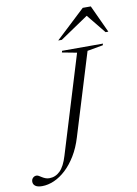

<svg xmlns="http://www.w3.org/2000/svg" viewBox="-155 -982 755 1056"><g transform="rotate(-10 222.0 -454.5)"><path d="M227.5 -222Q210.5 -165.5 184.2 -122.5Q158 -79.5 126.5 -50.2Q95 -21 60.8 -6Q26.5 9 -6.5 9Q-32 9 -44.2 0Q-56.5 -9 -56.5 -24Q-56.5 -37 -48.2 -45.2Q-40 -53.5 -28 -53.5Q-22 -53.5 -15.2 -49.5Q-8.5 -45.5 -0.2 -40.2Q8 -35 18 -31Q28 -27 40 -27Q74 -27 99.8 -52Q125.5 -77 142.5 -134L309.5 -680.5L227.5 -696L230 -705H458.5L455.5 -696L368 -680.5ZM219 -764.5 383 -918H428L499 -764.5H483.5L387.5 -882.5H413.5L239 -764.5Z"/></g></svg>

Font: Newsreader 60pt Light
Style: Italic
Weight: 300
Italic angle: -17°
Designer: Hugues Gentile
Foundry: Production Type
Version: Version 1.003